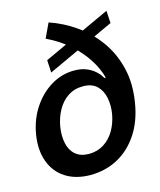

<svg xmlns="http://www.w3.org/2000/svg" viewBox="-116 -852 788 947"><g transform="rotate(-15 278.0 -378.5)"><path d="M517.1 -687 171.4 -526.9 168 -590.8 513.2 -750.5ZM229 11.7Q153.3 11.2 102.1 -22Q50.8 -55.2 29.3 -114.3Q7.8 -173.3 20 -250Q32.2 -324.2 70.3 -382.3Q108.4 -440.4 163.8 -473.9Q219.2 -507.3 282.7 -507.3Q318.8 -507.3 345.2 -496.3Q371.6 -485.4 389.6 -468.5Q407.7 -451.7 417.5 -433.1H424.8Q412.1 -481.9 381.1 -530Q350.1 -578.1 302 -621.1Q253.9 -664.1 188 -695.3L222.7 -769Q292.5 -745.6 355.2 -701.7Q418 -657.7 463.4 -594.7Q508.8 -531.7 528.3 -451.4Q547.9 -371.1 531.7 -275.4Q517.6 -187 475.6 -122.6Q433.6 -58.1 370.6 -23.4Q307.6 11.2 229 11.7ZM249 -90.8Q291.5 -91.3 324.5 -112.1Q357.4 -132.8 378.9 -169.2Q400.4 -205.6 408.7 -252.4Q415.5 -295.9 407.7 -334.2Q399.9 -372.6 375 -396.7Q350.1 -420.9 303.7 -420.9Q260.3 -420.9 227.3 -398.9Q194.3 -377 173.6 -339.6Q152.8 -302.2 145 -255.9Q138.2 -210.4 146.2 -172.9Q154.3 -135.3 179.7 -113.3Q205.1 -91.3 249 -90.8Z"/></g></svg>

Font: Inter Tight SemiBold
Style: Italic
Weight: 600
Italic angle: -9.39999°
Designer: Rasmus Andersson
Foundry: rsms
Version: Version 3.004